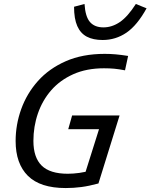

<svg xmlns="http://www.w3.org/2000/svg" viewBox="-20 -937 762 972"><path d="M612.9 -581Q581.8 -587 558.1 -589.2Q534.5 -591.3 506.5 -591.3Q417.9 -591.3 350.8 -561.2Q283.8 -531.1 239.2 -480Q194.7 -428.8 171.9 -362.6Q149.1 -296.3 149.1 -223.7Q149.1 -139.9 191 -98.6Q232.9 -57.4 323.3 -57.4Q350 -57.4 381.2 -61.6Q412.4 -65.8 445.2 -75.6L400.9 -28.1L491 -313.8L528.2 -283H325.5L345.1 -352.6H585.4L478.4 -8.2Q430.6 4.8 391.5 9.9Q352.5 15 312.6 15Q183.5 15 121.3 -46.8Q59.1 -108.7 59.1 -223Q59.1 -306 87.4 -384.7Q115.7 -463.5 171.8 -526.6Q228 -589.7 312.8 -627Q397.5 -664.3 510.2 -664.3Q536.9 -664.3 564.5 -662Q592 -659.7 628.6 -653.8ZM503.6 -798.4Q547.3 -798.4 587.1 -825.6Q626.8 -852.9 667.7 -916.8L722 -894.9Q674.4 -808.6 620 -771.5Q565.5 -734.5 499.3 -734.5Q451.8 -734.5 419.6 -751.3Q387.5 -768.2 371.2 -805.1Q354.9 -841.9 354.9 -902.8L407.9 -916.8Q411.9 -852.6 435.5 -825.5Q459.1 -798.4 503.6 -798.4Z"/></svg>

Font: Intel One Mono Light
Style: Italic
Weight: 300
Italic angle: -16°
Monospace: yes
Designer: Fred Shallcrass
Foundry: Frere-Jones Type LLC
Version: Version 1.004